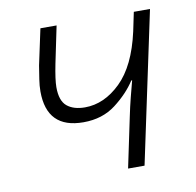

<svg xmlns="http://www.w3.org/2000/svg" viewBox="-65 -599 680 666"><g transform="rotate(-10 275.0 -266.0)"><path d="M334 0H392L505 -532H448L434 -465Q408 -348 350 -291.5Q292 -235 224 -235Q184 -235 161 -254Q138 -273 138 -321Q138 -347 149 -402L176 -532H119L92 -406Q88 -381 84.5 -358.5Q81 -336 81 -316Q81 -185 210 -185Q277 -185 324 -221Q371 -257 398 -299H401Q394 -273 386 -241.5Q378 -210 371 -176Z"/></g></svg>

Font: Noto Sans UI Light
Style: Italic
Weight: 300
Italic angle: -12°
Designer: Monotype Design Team
Foundry: Monotype Imaging Inc.
Version: Version 1.901